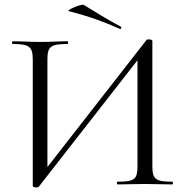

<svg xmlns="http://www.w3.org/2000/svg" viewBox="-20 -805 809 838"><path d="M619 -630 187 -76V-544C187 -601 199 -613 275 -613C278 -613 278 -625 275 -625C243 -625 204 -622 155 -622C111 -622 68 -625 35 -625C32 -625 32 -613 35 -613C109 -613 123 -601 123 -544V6C123 11 130 13 138 13C143 13 148 12 150 9L580 -542V-81C580 -23 569 -12 493 -12C489 -12 489 0 493 0C525 0 564 -2 613 -2C658 -2 700 0 732 0C736 0 736 -12 732 -12C658 -12 645 -23 645 -81V-626C645 -631 637 -633 630 -633C624 -633 621 -633 619 -630ZM503 -679C509 -676 512 -687 507 -689C446 -721 396 -753 345 -784C336 -789 264 -759 281 -756C369 -734 435 -709 503 -679Z"/></svg>

Font: Cormorant Garamond
Style: Regular
Weight: 400
Designer: Christian Thalmann (Catharsis Fonts)
Foundry: Catharsis Fonts
Version: Version 4.002;Glyphs 3.4 (3410)